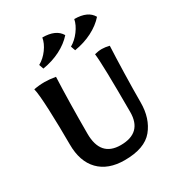

<svg xmlns="http://www.w3.org/2000/svg" viewBox="-176 -842 883 958"><g transform="rotate(-30 265.5 -363.0)"><path d="M64 -200Q64 -303 60 -400Q56 -497 48 -527Q78 -533 110 -533Q137 -533 173 -527Q167 -385 167 -203Q167 -70 283 -70Q406 -70 406 -190Q406 -468 398 -527Q419 -533 440 -533Q459 -533 483 -527Q480 -470 477.5 -374Q475 -278 475 -205Q475 -113 426.5 -54Q378 5 263 5Q168 5 116 -48.5Q64 -102 64 -200ZM130 -620Q161 -637 184 -668.5Q207 -700 212 -731Q290 -731 317 -684Q287 -650 241 -626.5Q195 -603 139 -594ZM313 -620Q343 -637 366.5 -668.5Q390 -700 396 -731Q474 -731 500 -684Q470 -650 424 -626.5Q378 -603 322 -594Z"/></g></svg>

Font: Mirza Medium
Style: Regular
Weight: 500
Designer: Arabic design by Kourosh Beigpour, Latin design by Eduardo Tunni, engineering by Lasse Fister
Version: Version 1.0010g